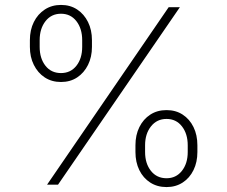

<svg xmlns="http://www.w3.org/2000/svg" viewBox="-20 -757 932 787"><path d="M230 -420.9Q191.9 -420.9 163.3 -439.7Q134.8 -458.5 118.7 -491Q102.5 -523.4 102.5 -564.9V-592.3Q102.5 -634.3 118.7 -666.7Q134.8 -699.2 163.6 -718Q192.4 -736.8 230 -736.8Q268.1 -736.8 296.4 -718Q324.7 -699.2 340.8 -666.7Q356.9 -634.3 356.9 -592.3V-564.9Q356.9 -523.4 340.8 -491Q324.7 -458.5 296.4 -439.7Q268.1 -420.9 230 -420.9ZM230 -457.5Q269.5 -457.5 293.2 -487.5Q316.9 -517.6 316.9 -564.9V-592.3Q316.9 -639.6 293.2 -670.2Q269.5 -700.7 230 -700.7Q190.4 -700.7 166.5 -670.2Q142.6 -639.6 142.6 -592.3V-564.9Q142.6 -517.6 166.3 -487.5Q189.9 -457.5 230 -457.5ZM662.6 9.8Q624.5 9.8 595.7 -8.8Q566.9 -27.3 551 -59.8Q535.2 -92.3 535.2 -133.8V-161.6Q535.2 -203.6 551.3 -236.1Q567.4 -268.6 595.9 -287.1Q624.5 -305.7 662.6 -305.7Q700.7 -305.7 729 -287.1Q757.3 -268.6 773.2 -236.1Q789.1 -203.6 789.1 -161.6V-133.8Q789.1 -92.3 773.2 -59.8Q757.3 -27.3 728.8 -8.8Q700.2 9.8 662.6 9.8ZM662.6 -26.4Q701.7 -26.4 725.6 -56.6Q749.5 -86.9 749.5 -133.8V-161.6Q749.5 -208.5 725.8 -239Q702.1 -269.5 662.6 -269.5Q623 -269.5 598.9 -239Q574.7 -208.5 574.7 -161.6V-133.8Q574.7 -86.9 598.6 -56.6Q622.6 -26.4 662.6 -26.4ZM172.9 0 671.4 -727.5H717.3L217.8 0Z"/></svg>

Font: Inter ExtraLight
Style: Regular
Weight: 250
Designer: Rasmus Andersson
Foundry: rsms
Version: Version 4.001;git-66647c0bb